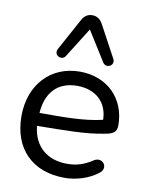

<svg xmlns="http://www.w3.org/2000/svg" viewBox="-86 -829 704 902"><g transform="rotate(10 265.5 -378.5)"><path d="M284 9C341 9 399 -10 440 -41C483 -70 446 -121 406 -96C364 -68 328 -58 284 -58C193 -58 125 -109 115 -209C248 -211 346 -210 435 -228C470 -234 491 -243 491 -277C491 -405 401 -495 270 -495C132 -495 35 -393 35 -242C35 -87 130 9 284 9ZM413 -582 331 -734C319 -756 302 -766 281 -766C260 -766 244 -756 232 -734L149 -582C132 -551 175 -529 192 -556L281 -698L370 -556C387 -529 430 -551 413 -582ZM116 -271C122 -364 172 -427 269 -427C354 -427 414 -378 416 -291C326 -269 218 -271 116 -271Z"/></g></svg>

Font: SN Pro Book
Style: Regular
Weight: 350
Designer: Tobias Whetton
Foundry: Supernotes
Version: Version 1.003;Glyphs 3.3 (3324)